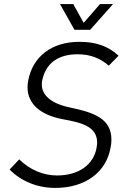

<svg xmlns="http://www.w3.org/2000/svg" viewBox="-20 -914 601 941"><path d="M274 -894 345 -768H422L534 -894H470L390 -802L339 -894ZM251 7C398 7 501 -70 522 -191C525 -205 526 -218 526 -230C526 -334 438 -363 324 -387C234 -405 185 -446 185 -499C185 -504 185 -509 186 -515C202 -604 265 -648 360 -648C421 -648 470 -630 513 -592L561 -641C510 -688 451 -709 369 -709C232 -709 140 -636 118 -518C116 -507 115 -496 115 -486C115 -403 181 -350 286 -330C381 -313 456 -294 456 -215C456 -207 455 -198 453 -188C438 -107 366 -54 259 -54C191 -54 125 -83 74 -133L27 -83C84 -26 162 7 251 7Z"/></svg>

Font: Arthouse Owned
Style: Italic
Weight: 400
Italic angle: -10°
Designer: Jeremy Tribby
Foundry: Tribby Type
Version: Version 1.000;PS 001.000;hotconv 1.0.88;makeotf.lib2.5.64775